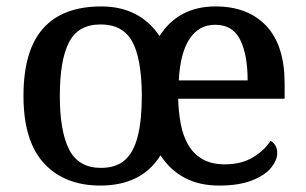

<svg xmlns="http://www.w3.org/2000/svg" viewBox="-20 -567 953 597"><path d="M292 10Q181 10 117 -59Q53 -128 53 -269Q53 -410 114 -478.5Q175 -547 295 -547Q354 -547 399.5 -524Q445 -501 476 -455Q535 -547 650 -547Q751 -547 808 -486.5Q865 -426 865 -307V-260H534Q535 -219 542 -182Q549 -145 565 -117Q581 -89 609 -72.5Q637 -56 679 -56Q731 -56 767 -78Q803 -100 821 -129Q830 -125 836 -115Q842 -105 842 -91Q842 -69 823 -45.5Q804 -22 763.5 -6Q723 10 661 10Q600 10 554.5 -14Q509 -38 479 -84Q449 -36 402 -13Q355 10 292 10ZM294 -45Q341 -45 368.5 -69.5Q396 -94 408.5 -144Q421 -194 421 -271Q420 -387 390.5 -439Q361 -491 293 -491Q223 -491 194.5 -435.5Q166 -380 166 -269Q166 -159 195 -102Q224 -45 294 -45ZM750 -317Q750 -396 727 -443Q704 -490 649 -490Q598 -490 569 -445.5Q540 -401 536 -317Z"/></svg>

Font: Noto Serif Gujarati Medium
Style: Regular
Weight: 500
Version: Version 2.102